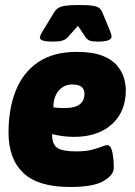

<svg xmlns="http://www.w3.org/2000/svg" viewBox="-20 -738 537 766"><path d="M260 8Q132 8 73 -48Q14 -104 14 -210Q14 -303 42.5 -375.5Q71 -448 131.5 -489.5Q192 -531 286 -531Q350 -531 389 -515.5Q428 -500 448 -475.5Q468 -451 475 -425Q482 -399 482 -379Q482 -292 426 -242Q370 -192 276 -192Q231 -192 188 -203V-199Q188 -163 208 -148.5Q228 -134 283 -134Q322 -134 346.5 -140.5Q371 -147 386 -153Q401 -159 408 -159Q419 -159 424.5 -143.5Q430 -128 432 -106.5Q434 -85 434 -68Q434 -40 393.5 -16Q353 8 260 8ZM239 -307Q317 -307 317 -364Q317 -401 268 -401Q235 -401 214 -376Q193 -351 193 -310Q204 -308 216 -307.5Q228 -307 239 -307ZM191 -572Q139 -572 139 -588Q139 -596 151 -615L195 -687Q202 -699 211.5 -705.5Q221 -712 240 -715Q259 -718 296 -718Q333 -718 351 -715Q369 -712 376.5 -705.5Q384 -699 389 -687L419 -615Q425 -600 425 -592Q425 -572 369 -572Q349 -572 339 -575.5Q329 -579 321 -590L291 -635L251 -590Q242 -580 228.5 -576Q215 -572 191 -572Z"/></svg>

Font: Asap Semi Condensed Semi Condensed Black
Style: Italic
Weight: 900
Width: 4
Italic angle: -6°
Designer: Pablo Cosgaya
Foundry: Omnibus-Type
Version: Version 3.001; ttfautohint (v1.8.4.7-5d5b)